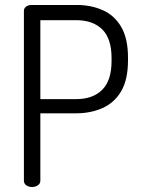

<svg xmlns="http://www.w3.org/2000/svg" viewBox="-20 -751 567 771"><path d="M109 0Q96 0 86 -6.5Q76 -13 76 -26V-707Q76 -717 83.5 -723.5Q91 -730 104 -731H288Q346 -731 393 -710Q440 -689 467 -642.5Q494 -596 494 -519V-509Q494 -431 466.5 -384.5Q439 -338 391.5 -317Q344 -296 286 -296H142V-26Q142 -13 131.5 -6.5Q121 0 109 0ZM142 -353H286Q353 -353 390.5 -390.5Q428 -428 428 -506V-518Q428 -596 390.5 -633Q353 -670 286 -670H142Z"/></svg>

Font: Dosis
Style: Regular
Weight: 400
Designer: EdgarTolentino, PabloImpallari, IginoMarini
Foundry: EdgarTolentino, PabloImpallari, IginoMarini
Version: Version 3.001; ttfautohint (v1.8.2)